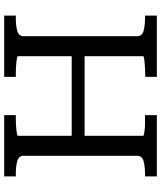

<svg xmlns="http://www.w3.org/2000/svg" viewBox="52 -802 750 893"><g transform="rotate(-90 426.5 -355.0)"><path d="M216 -396H638V-336H216ZM53 0V-55H64Q101 -55 125 -62Q149 -69 149 -91V-620Q149 -642 125 -649Q101 -656 64 -656H53V-710H338V-656H329Q315 -656 299.5 -655.5Q284 -655 271 -653.5Q258 -652 250 -650.5Q242 -649 242 -646V-64Q242 -61 250 -59.5Q258 -58 271 -56.5Q284 -55 299.5 -55Q315 -55 329 -55H338V0ZM516 0V-54H525Q539 -54 554.5 -55Q570 -56 583 -57Q596 -58 604 -59.5Q612 -61 612 -64V-646Q612 -649 604 -650.5Q596 -652 583 -653.5Q570 -655 554.5 -655.5Q539 -656 525 -656H516V-710H801V-656H790Q753 -656 729 -649Q705 -642 705 -620V-91Q705 -69 729 -62Q753 -55 790 -55H801V0Z"/></g></svg>

Font: Roboto Serif
Style: Regular
Weight: 400
Designer: Greg Gazdowicz
Foundry: Commercial Type
Version: Version 1.008